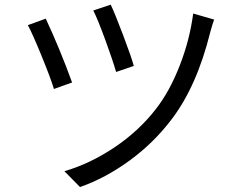

<svg xmlns="http://www.w3.org/2000/svg" viewBox="-20 -753 1017 805"><path d="M444.3 -733.4Q461.9 -696.3 496.1 -606Q530.3 -515.6 541 -476.6L466.8 -451.2Q454.1 -496.1 421.9 -584.5Q389.6 -672.9 371.1 -709ZM96.7 -647.5 171.9 -674.8Q232.4 -544.9 282.2 -407.2L206.1 -379.9Q192.4 -425.8 153.3 -521Q114.3 -616.2 96.7 -647.5ZM250 -35.2Q357.4 -66.4 459.5 -134.8Q561.5 -203.1 632.8 -294.9Q690.4 -368.2 732.9 -476.6Q775.4 -585 790 -696.3L877.9 -670.9Q872.1 -657.2 861.3 -617.2Q804.7 -389.6 698.2 -251Q624 -153.3 522.9 -79.6Q421.9 -5.9 315.4 31.2Z"/></svg>

Font: Min Sans
Style: Regular
Weight: 400
Designer: Jinseong-Kim, NotoSansCJK, Nunito
Foundry: Jinseong-Kim
Version: Version 1.400;Glyphs 3.1.2 (3151)